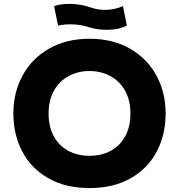

<svg xmlns="http://www.w3.org/2000/svg" viewBox="-20 -943 910 976"><path d="M227 -366Q227 -299 253.5 -250.5Q280 -202 327 -176.5Q374 -151 435 -151Q496 -151 543 -176.5Q590 -202 616.5 -250.5Q643 -299 643 -366Q643 -434 615.5 -482.5Q588 -531 540.5 -556.5Q493 -582 435 -582Q377 -582 329.5 -556.5Q282 -531 254.5 -482.5Q227 -434 227 -366ZM48 -367Q48 -472 94.5 -558.5Q141 -645 229 -695.5Q317 -746 435 -746Q553 -746 641 -695.5Q729 -645 775.5 -558.5Q822 -472 822 -367Q822 -259 777 -173Q732 -87 644.5 -37Q557 13 435 13Q313 13 225.5 -37Q138 -87 93 -173Q48 -259 48 -367ZM441 -905Q481 -891 524 -893Q567 -895 605 -912L625 -813Q588 -793 532 -791.5Q476 -790 431 -805Q395 -817 354 -819Q313 -821 275 -813L255 -912Q292 -925 344 -923Q396 -921 441 -905Z"/></svg>

Font: Kreadon
Style: Regular
Weight: 400
Designer: kohakuno
Foundry: StudioGnu
Version: Version 1.000;Glyphs 3.1.2 (3151)